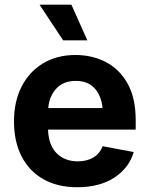

<svg xmlns="http://www.w3.org/2000/svg" viewBox="-20 -787 636 818"><path d="M309.1 10.7Q225.6 10.7 165 -23.4Q104.5 -57.6 72 -120.6Q39.6 -183.6 39.6 -270Q39.6 -354.5 72 -418Q104.5 -481.4 163.3 -517.1Q222.2 -552.7 301.8 -552.7Q373 -552.7 431.2 -522.5Q489.3 -492.2 523.7 -430.7Q558.1 -369.1 558.1 -275.9V-234.9H184.6Q187 -168 221.7 -133.8Q256.3 -99.6 311.5 -99.6Q350.1 -99.6 377.7 -116Q405.3 -132.3 417 -164.1L549.8 -139.2Q529.8 -71.3 467 -30.3Q404.3 10.7 309.1 10.7ZM185.5 -326.7H417Q411.6 -379.9 382.8 -411.1Q354 -442.4 303.2 -442.4Q250.5 -442.4 220.2 -409.9Q189.9 -377.4 185.5 -326.7ZM249 -615.2 148.4 -767.1H284.2L352.1 -615.2Z"/></svg>

Font: Inter-Bold
Style: Bold
Weight: 700
Designer: Rasmus Andersson
Foundry: rsms
Version: Version 4.000;git-a52131595